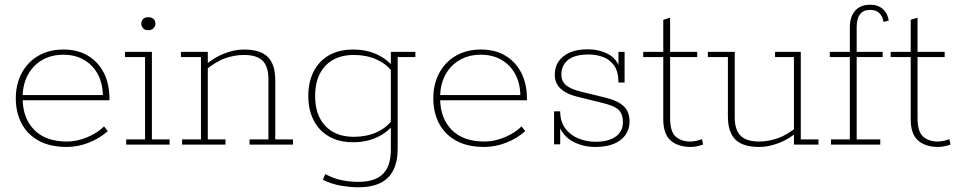

<svg xmlns="http://www.w3.org/2000/svg" viewBox="-20 -613 4062 814"><path d="M263 10Q192 10 144 -16.5Q96 -43 71.5 -89.5Q47 -136 47 -196Q47 -256 72 -303Q97 -350 142.5 -376.5Q188 -403 249 -403Q310 -403 353.5 -376.5Q397 -350 420.5 -303.5Q444 -257 444 -195V-188H71V-210H416Q415 -261 394 -299.5Q373 -338 335.5 -359.5Q298 -381 249 -381Q196 -381 157 -357.5Q118 -334 97 -293.5Q76 -253 76 -201V-196Q76 -113 124.5 -63Q173 -13 264 -13Q306 -13 349.5 -31Q393 -49 421 -77L437 -57Q402 -26 356 -8Q310 10 263 10Z M515 0V-22H595V-371H510V-393H624V-22H699V0ZM609 -485Q593 -485 586 -494Q579 -503 579 -512Q579 -523 586 -531.5Q593 -540 609 -540Q625 -540 632 -531.5Q639 -523 639 -512Q639 -503 631.5 -494Q624 -485 609 -485Z M752 0V-22H832V-371H747V-393H861V-341L849 -336Q887 -369 930.5 -386Q974 -403 1014 -403Q1084 -403 1115.5 -371.5Q1147 -340 1147 -273V-22H1222V0H1038V-22H1118V-278Q1118 -331 1093.5 -355.5Q1069 -380 1014 -380Q976 -380 936 -366.5Q896 -353 846 -312L861 -335V-22H936V0Z M1499 181Q1465 181 1424.5 174Q1384 167 1349 149L1359 125Q1394 144 1429.5 151Q1465 158 1499 158Q1570 158 1603.5 124.5Q1637 91 1637 23V-77L1648 -85Q1621 -50 1576.5 -30Q1532 -10 1478 -10Q1417 -10 1374.5 -34.5Q1332 -59 1309.5 -103.5Q1287 -148 1287 -206Q1287 -265 1309.5 -309.5Q1332 -354 1374.5 -378.5Q1417 -403 1478 -403Q1532 -403 1576.5 -383Q1621 -363 1648 -328L1637 -332V-393H1741V-371H1666V17Q1666 72 1647.5 108.5Q1629 145 1592 163Q1555 181 1499 181ZM1480 -33Q1533 -33 1575 -51.5Q1617 -70 1641 -102L1637 -84V-325L1641 -311Q1617 -343 1575 -361.5Q1533 -380 1480 -380Q1403 -380 1359.5 -334Q1316 -288 1316 -206Q1316 -125 1359.5 -79Q1403 -33 1480 -33Z M2033 10Q1962 10 1914 -16.5Q1866 -43 1841.5 -89.5Q1817 -136 1817 -196Q1817 -256 1842 -303Q1867 -350 1912.5 -376.5Q1958 -403 2019 -403Q2080 -403 2123.5 -376.5Q2167 -350 2190.5 -303.5Q2214 -257 2214 -195V-188H1841V-210H2186Q2185 -261 2164 -299.5Q2143 -338 2105.5 -359.5Q2068 -381 2019 -381Q1966 -381 1927 -357.5Q1888 -334 1867 -293.5Q1846 -253 1846 -201V-196Q1846 -113 1894.5 -63Q1943 -13 2034 -13Q2076 -13 2119.5 -31Q2163 -49 2191 -77L2207 -57Q2172 -26 2126 -8Q2080 10 2033 10Z M2504 10Q2449 10 2405 -15Q2361 -40 2343 -98L2355 -105V-1H2329V-141H2355Q2355 -97 2377 -68Q2399 -39 2433.5 -25.5Q2468 -12 2504 -12Q2560 -12 2590.5 -34Q2621 -56 2621 -96Q2621 -128 2604 -146Q2587 -164 2533 -177L2431 -202Q2384 -213 2358 -236Q2332 -259 2332 -296Q2332 -329 2348.5 -353Q2365 -377 2396 -390.5Q2427 -404 2472 -404Q2519 -404 2558 -384Q2597 -364 2611 -314L2602 -309V-393H2628V-263H2602Q2602 -310 2583 -336Q2564 -362 2535 -372Q2506 -382 2476 -382Q2417 -382 2388.5 -359Q2360 -336 2360 -297Q2360 -269 2379.5 -252Q2399 -235 2445 -224L2547 -199Q2600 -186 2624.5 -162.5Q2649 -139 2649 -98Q2649 -65 2631.5 -40.5Q2614 -16 2582 -3Q2550 10 2504 10Z M2909 10Q2854 10 2823 -17.5Q2792 -45 2792 -107V-371H2707V-393H2792V-529L2821 -538V-393H2936V-371H2821V-113Q2821 -55 2844.5 -34Q2868 -13 2907 -13Q2919 -13 2932.5 -16Q2946 -19 2956 -23L2961 0Q2949 4 2935.5 7Q2922 10 2909 10Z M3199 10Q3129 10 3097.5 -21.5Q3066 -53 3066 -120V-371H2981V-393H3095V-115Q3095 -63 3119.5 -38Q3144 -13 3199 -13Q3237 -13 3277.5 -27Q3318 -41 3367 -81L3346 -59V-371H3266V-393H3375V-22H3450V0H3346V-52L3364 -57Q3327 -24 3283 -7Q3239 10 3199 10Z M3503 0V-22H3583V-371H3498V-393H3583V-498Q3583 -528 3593.5 -549.5Q3604 -571 3623 -582Q3642 -593 3669 -593Q3702 -593 3722.5 -575Q3743 -557 3748 -526L3726 -520Q3721 -546 3707 -558.5Q3693 -571 3669 -571Q3640 -571 3626 -552.5Q3612 -534 3612 -499V-393H3722V-371H3612V-22H3712V0Z M3958 10Q3903 10 3872 -17.5Q3841 -45 3841 -107V-371H3756V-393H3841V-529L3870 -538V-393H3985V-371H3870V-113Q3870 -55 3893.5 -34Q3917 -13 3956 -13Q3968 -13 3981.5 -16Q3995 -19 4005 -23L4010 0Q3998 4 3984.5 7Q3971 10 3958 10Z"/></svg>

Font: Rokkitt Thin
Style: Regular
Weight: 250
Version: Version 3.103